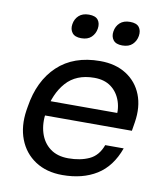

<svg xmlns="http://www.w3.org/2000/svg" viewBox="-86 -832 784 921"><g transform="rotate(10 306.0 -372.0)"><path d="M280 18Q202 18 147.5 -18Q93 -54 69 -116.5Q45 -179 57 -258L60 -276Q80 -405 158 -478.5Q236 -552 365 -552Q440 -552 492.5 -518.5Q545 -485 568 -426.5Q591 -368 579 -292L572 -249H98L109 -321H513L485 -282Q494 -335 480 -377Q466 -419 433.5 -443.5Q401 -468 351 -468Q263 -468 214 -412.5Q165 -357 151 -267Q142 -210 156 -164.5Q170 -119 205 -92.5Q240 -66 294 -66Q353 -66 396 -86Q439 -106 458 -159H548Q515 -67 446.5 -24.5Q378 18 280 18ZM255 -644Q224 -644 211 -661Q198 -678 202 -703Q206 -729 224 -745.5Q242 -762 273 -762Q305 -762 317.5 -745.5Q330 -729 326 -703Q322 -678 304.5 -661Q287 -644 255 -644ZM455 -644Q424 -644 411 -661Q398 -678 402 -703Q406 -729 424 -745.5Q442 -762 473 -762Q505 -762 517.5 -745.5Q530 -729 526 -703Q522 -678 504.5 -661Q487 -644 455 -644Z"/></g></svg>

Font: Sora Variable Italic
Style: Regular
Weight: 400
Designer: Jonathan Barnbrook, Julián Moncada
Foundry: Barnbrook Fonts
Version: Version 2.000